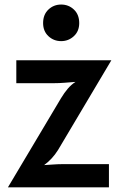

<svg xmlns="http://www.w3.org/2000/svg" viewBox="-20 -804 517 824"><path d="M14 0 241.5 -382Q256 -406 271 -423.5Q286 -441 304 -452.5Q280 -450.5 256.2 -448.8Q232.5 -447 212.5 -447H50V-545.5H458L229.5 -161Q216.5 -140 201.2 -123.8Q186 -107.5 169.5 -95.5Q189 -96.5 208.2 -98Q227.5 -99.5 244 -99.5H447.5V0ZM242.5 -627.5Q210.5 -627.5 187.8 -648.8Q165 -670 165 -705Q165 -741.5 187.8 -763Q210.5 -784.5 242.5 -784.5Q274.5 -784.5 297.2 -763Q320 -741.5 320 -705Q320 -670 297 -648.8Q274 -627.5 242.5 -627.5Z"/></svg>

Font: Spline Sans Medium
Style: Regular
Weight: 500
Designer: Eben Sorkin, Mirko Velimirovic
Foundry: Sorkin Type
Version: Version 1.000; ttfautohint (v1.8.3)